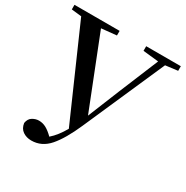

<svg xmlns="http://www.w3.org/2000/svg" viewBox="-181 -888 1081 1113"><g transform="rotate(30 359.5 -331.5)"><path d="M481 -704.1V-734.9H712.9V-704.1L630.9 -693.8L392.1 -150.9Q344.2 -41.5 295.2 15.1Q246.1 71.8 176.8 71.8Q144 71.8 119.9 55.2Q95.7 38.6 90.8 3.9Q95.7 -25.9 116.5 -38.3Q137.2 -50.8 159.2 -50.8Q184.6 -50.8 207.3 -38.6Q230 -26.4 256.8 0Q277.8 -18.1 296.6 -42.5Q315.4 -66.9 332 -96.2L67.9 -696.8L1 -704.1V-734.9H303.2V-704.1L202.1 -693.8L390.1 -217.8L477.1 -432.1L585 -692.9Z"/></g></svg>

Font: Source Han Serif TW SemiBold
Style: Regular
Weight: 600
Designer: Ryoko NISHIZUKA Ë•øÂ°öÊ∂ºÂ≠ê (kana & ideographs); Frank Grie√ühammer (Latin, Greek & Cyrillic); Wenlong ZHANG Âº†ÊñáÈæô 
Foundry: Adobe
Version: Version 2.003;hotconv 1.1.1;makeotfexe 2.6.0